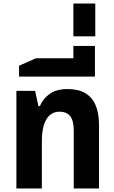

<svg xmlns="http://www.w3.org/2000/svg" viewBox="-20 -1058 642 1078"><path d="M72 0V-548H177L196 -462H204Q220 -503 258.5 -530.5Q297 -558 359 -558Q419 -558 458 -535.5Q497 -513 516.5 -468Q536 -423 536 -354V0H394V-325Q394 -382 373.5 -406.5Q353 -431 314 -431Q282 -431 260 -412Q238 -393 226.5 -356.5Q215 -320 215 -265V0Z M87 -628V-689L182 -731H513V-628ZM392 -687V-800H513V-687Z M392 -854V-1038H515V-854Z"/></svg>

Font: Noto Sans Thai SemiCondensed
Style: Bold
Weight: 700
Width: 4
Designer: Monotype Design Team
Foundry: Monotype Imaging Inc.
Version: Version 2.001